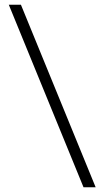

<svg xmlns="http://www.w3.org/2000/svg" viewBox="-20 -760 439 807"><path d="M17 -740H68L382 27H331Z"/></svg>

Font: Murecho Thin Light
Style: Regular
Weight: 300
Version: Version 1.010